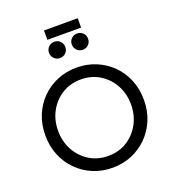

<svg xmlns="http://www.w3.org/2000/svg" viewBox="-187 -1232 1253 1386"><g transform="rotate(-20 439.0 -538.5)"><path d="M439 12Q519 12 587.5 -16.5Q656 -45 708 -97Q760 -149 789 -219Q818 -289 818 -373Q818 -456 789 -526.5Q760 -597 708 -648.5Q656 -700 587.5 -728.5Q519 -757 439 -757Q360 -757 291 -728.5Q222 -700 170.5 -648.5Q119 -597 90 -527Q61 -457 61 -373Q61 -289 90 -219Q119 -149 171 -97Q223 -45 291.5 -16.5Q360 12 439 12ZM439 -79Q358 -79 294.5 -118.5Q231 -158 195 -224.5Q159 -291 159 -373Q159 -455 195 -521Q231 -587 294 -626.5Q357 -666 439 -666Q521 -666 584 -626.5Q647 -587 683 -521Q719 -455 719 -373Q719 -291 683 -224.5Q647 -158 584 -118.5Q521 -79 439 -79ZM311 -1017H570V-1089H311ZM353 -862Q379 -862 397 -880Q415 -898 415 -925Q415 -951 397 -969Q379 -987 353 -987Q326 -987 308 -969Q290 -951 290 -925Q290 -899 308 -880.5Q326 -862 353 -862ZM528 -862Q554 -862 572 -880Q590 -898 590 -925Q590 -951 572 -969Q554 -987 528 -987Q501 -987 483 -969Q465 -951 465 -925Q465 -899 483 -880.5Q501 -862 528 -862Z"/></g></svg>

Font: Plus Jakarta Sans Medium
Style: Regular
Weight: 500
Designer: Gumpita Rahayu
Foundry: Tokotype
Version: Version 2.004; ttfautohint (v1.8.3)